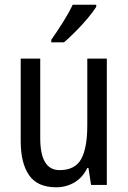

<svg xmlns="http://www.w3.org/2000/svg" viewBox="-20 -852 545 816"><path d="M434 -603V-66H367L356 -138H351Q331 -97 296 -76.5Q261 -56 219 -56Q139 -56 103.5 -107.5Q68 -159 68 -252V-603H151V-265Q151 -129 233 -129Q299 -129 325 -176Q351 -223 351 -319V-603ZM389 -823Q376 -802 352 -773.5Q328 -745 300.5 -717.5Q273 -690 252 -672H198V-683Q224 -720 248.5 -759Q273 -798 289 -832H389Z"/></svg>

Font: Noto Sans Malayalam UI Condensed
Style: Regular
Weight: 400
Width: 3
Designer: Jelle Bosma - Monotype Design Team
Foundry: Monotype Imaging Inc.
Version: Version 2.104; ttfautohint (v1.8.4.7-5d5b)